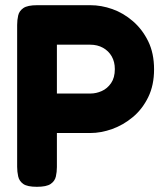

<svg xmlns="http://www.w3.org/2000/svg" viewBox="-20 -710 637 739"><path d="M122 9Q85 9 69.5 -2Q54 -13 50 -31Q46 -49 46 -68V-614Q46 -633 50 -650.5Q54 -668 70 -679Q86 -690 123 -690H328Q370 -690 412.5 -675Q455 -660 491.5 -628.5Q528 -597 550.5 -551Q573 -505 573 -443Q573 -382 550.5 -336Q528 -290 491.5 -259.5Q455 -229 412 -213.5Q369 -198 327 -198H199V-67Q199 -48 195 -30.5Q191 -13 175 -2Q159 9 122 9ZM199 -350H328Q350 -350 371.5 -359.5Q393 -369 407.5 -390Q422 -411 422 -444Q422 -472 410 -493Q398 -514 376.5 -526Q355 -538 327 -538H199Z"/></svg>

Font: Fredoka SemiBold
Style: Regular
Weight: 600
Designer: Ben Nathan
Foundry: Milena B. Brandão, Ben Nathan
Version: Version 2.001